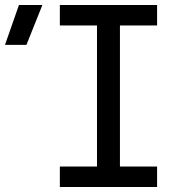

<svg xmlns="http://www.w3.org/2000/svg" viewBox="-135 -750 755 770"><path d="M-115 -570 -59 -730H35L-29 -570ZM105 0V-82H254V-648H105V-730H495V-648H346V-82H495V0Z"/></svg>

Font: JetBrains Mono
Style: Regular
Weight: 400
Monospace: yes
Designer: Philipp Nurullin, Konstantin Bulenkov
Foundry: JetBrains
Version: Version 2.305